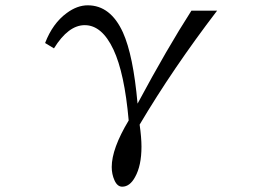

<svg xmlns="http://www.w3.org/2000/svg" viewBox="-20 -580 1040 719"><path d="M148.9 -418.9Q177.2 -492.7 230 -531.2Q269 -560.1 308.6 -560.1Q394 -560.1 440.4 -458.5Q479 -373 495.1 -191.9Q606.4 -399.4 696.8 -540H793Q627 -322.8 502.9 -113.3Q509.8 -64.9 509.8 -30.8Q509.8 40.5 485.8 83Q466.3 119.1 437.5 119.1Q419.4 119.1 408.7 95.2Q398.4 72.3 398.4 45.4Q398.4 -23.4 461.9 -128.9Q446.3 -306.2 404.8 -394.5Q361.8 -485.8 297.4 -485.8Q235.8 -485.8 182.1 -398.9Z"/></svg>

Font: BIZ UDPMincho
Style: Regular
Weight: 400
Designer: TypeBank Co., Ltd.
Foundry: Morisawa Inc.
Version: Version 1.06